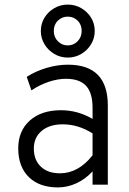

<svg xmlns="http://www.w3.org/2000/svg" viewBox="-20 -805 563 837"><path d="M232.5 12Q151.5 12 105.5 -33.2Q59.5 -78.5 59.5 -158Q59.5 -234.5 110 -279.5Q160.5 -324.5 245.5 -324.5Q319.5 -324.5 383.5 -286.5V-335.5Q383.5 -400 355.2 -430.8Q327 -461.5 267.5 -461.5Q231.5 -461.5 192 -448.2Q152.5 -435 117 -411L96.5 -470Q136.5 -495.5 183.8 -509.2Q231 -523 276 -523Q450 -523 450 -345.5V0H383.5V-58Q353 -24.5 313.5 -6.2Q274 12 232.5 12ZM241.5 -49.5Q321.5 -49.5 383.5 -128V-223.5Q321 -263 253.5 -263Q195.5 -263 161.5 -234.2Q127.5 -205.5 127.5 -157.5Q127.5 -107.5 158 -78.5Q188.5 -49.5 241.5 -49.5ZM275.5 -554Q243.5 -554 216.8 -569.8Q190 -585.5 174 -612Q158 -638.5 158 -670Q158 -702 174 -728Q190 -754 216.8 -769.5Q243.5 -785 275.5 -785Q307.5 -785 334.2 -769.5Q361 -754 377 -728Q393 -702 393 -670Q393 -638.5 377 -612Q361 -585.5 334.2 -569.8Q307.5 -554 275.5 -554ZM275 -607Q300.5 -607 318.2 -625Q336 -643 336 -670Q336 -698 318.2 -715.2Q300.5 -732.5 275 -732.5Q250.5 -732.5 232.5 -715.2Q214.5 -698 214.5 -670Q214.5 -643 232.5 -625Q250.5 -607 275 -607Z"/></svg>

Font: Overpass Light
Style: Regular
Weight: 300
Designer: Delve Withrington, Dave Bailey, Thomas Jockin
Foundry: Delve Fonts LLC
Version: Version 4.000; ttfautohint (v1.8.3)